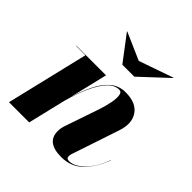

<svg xmlns="http://www.w3.org/2000/svg" viewBox="-187 -850 1008 1008"><g transform="rotate(45 317.0 -346.0)"><path d="M345.5 -635 536 -701.5 537.5 -700 387.5 -560H298.5L192.5 -700L194 -701.5ZM126.5 -458H57.5V-460H277.5L226 -245Q244.5 -307.5 269.2 -358.5Q294 -409.5 329 -439.8Q364 -470 414 -470Q491.5 -470 523.2 -424Q555 -378 531 -306L442 -39.5Q439 -30.5 439 -21.5Q439 -4 458 -4Q499.5 -4 542 -48Q584.5 -92 610.5 -163.5L612 -163Q583.5 -88 536 -39Q488.5 10 414 10Q305 10 305 -73.5Q305 -85 306.5 -94Q308 -103 310 -110L377 -306Q390 -344.5 396.8 -378.8Q403.5 -413 400.2 -434.5Q397 -456 380 -456Q345 -456 315 -423Q285 -390 260.5 -334.5Q236 -279 217.5 -211L167 0H17Z"/></g></svg>

Font: Bodoni* 96
Style: Bold Italic
Weight: 700
Italic angle: -13°
Version: Version 2.2